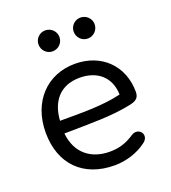

<svg xmlns="http://www.w3.org/2000/svg" viewBox="-129 -782 788 887"><g transform="rotate(-20 265.5 -339.0)"><path d="M284 9C341 9 399 -10 440 -41C483 -70 446 -121 406 -96C364 -68 328 -58 284 -58C193 -58 125 -109 115 -209C248 -211 346 -210 435 -228C470 -234 491 -243 491 -277C491 -405 401 -495 270 -495C132 -495 35 -393 35 -242C35 -87 130 9 284 9ZM194 -584C223 -584 246 -607 246 -636C246 -664 223 -687 194 -687C166 -687 143 -664 143 -636C143 -607 166 -584 194 -584ZM367 -584C396 -584 419 -607 419 -636C419 -664 396 -687 367 -687C339 -687 316 -664 316 -636C316 -607 339 -584 367 -584ZM116 -271C122 -364 172 -427 269 -427C354 -427 414 -378 416 -291C326 -269 218 -271 116 -271Z"/></g></svg>

Font: SN Pro Book
Style: Regular
Weight: 350
Designer: Tobias Whetton
Foundry: Supernotes
Version: Version 1.003;Glyphs 3.3 (3324)